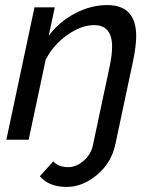

<svg xmlns="http://www.w3.org/2000/svg" viewBox="-20 -551 607 757"><path d="M137 144 190 85Q209 108 250 108Q280 108 309 83.5Q338 59 346 23L413 -292Q422 -336 422 -367Q422 -452 351 -452Q300 -452 244.5 -412.5Q189 -373 160 -315L93 0H5L116 -522H196L172 -410Q213 -465 275.5 -498Q338 -531 403 -531Q517 -531 517 -408Q517 -372 505 -312L435 17Q420 90 363 138Q306 186 243 186Q173 186 137 144Z"/></svg>

Font: Raleway-v4020 Medium
Style: Italic
Weight: 500
Italic angle: -12°
Designer: Matt McInerney, Pablo Impallari, Rodrigo Fuenzalida
Foundry: Matt McInerney, Pablo Impallari, Rodrigo Fuenzalida
Version: Version 4.020;PS 004.020;hotconv 1.0.88;makeotf.lib2.5.64775